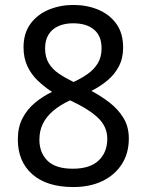

<svg xmlns="http://www.w3.org/2000/svg" viewBox="-20 -745 591 775"><path d="M276 10Q169 10 110.5 -41.5Q52 -93 52 -182Q52 -231 70.5 -267Q89 -303 120.5 -329.5Q152 -356 190 -374Q158 -395 132 -420Q106 -445 90.5 -478Q75 -511 75 -554Q75 -611 103 -649Q131 -687 177 -706Q223 -725 276 -725Q331 -725 376.5 -706Q422 -687 449.5 -649Q477 -611 477 -553Q477 -510 460 -477.5Q443 -445 414.5 -421Q386 -397 349 -378Q387 -358 421.5 -331.5Q456 -305 478 -269.5Q500 -234 500 -186Q500 -126 471.5 -82Q443 -38 393 -14Q343 10 276 10ZM274 -64Q343 -64 378 -97Q413 -130 413 -185Q413 -233 376.5 -268.5Q340 -304 263 -340Q222 -321 194.5 -297.5Q167 -274 153 -245.5Q139 -217 139 -181Q139 -129 171.5 -96.5Q204 -64 274 -64ZM277 -414Q309 -429 334.5 -447Q360 -465 375 -490Q390 -515 390 -550Q390 -600 359.5 -625.5Q329 -651 275 -651Q241 -651 215.5 -639.5Q190 -628 176 -605.5Q162 -583 162 -550Q162 -514 177 -489.5Q192 -465 218 -447.5Q244 -430 277 -414Z"/></svg>

Font: hexhindi15
Style: Regular
Weight: 400
Designer: Jelle Bosma - Monotype Design Team
Foundry: Monotype Imaging Inc.
Version: Version 2.006